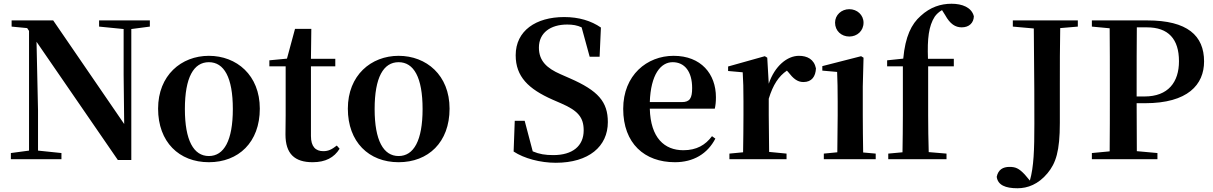

<svg xmlns="http://www.w3.org/2000/svg" viewBox="-20 -850 6477 1025"><path d="M609 4H681V-695L780 -708V-741H509V-708L640 -695V-450L643 -188L264 -741H42V-708L125 -700L135 -685V-46L38 -33V0H308V-33L183 -46V-261L175 -627Z M1095 16C1253 16 1367 -90 1367 -270C1367 -449 1243 -552 1095 -552C948 -552 824 -448 824 -270C824 -92 936 16 1095 16ZM1095 -17C1014 -17 967 -100 967 -268C967 -437 1014 -518 1095 -518C1176 -518 1223 -437 1223 -268C1223 -100 1176 -17 1095 -17Z M1649 16C1718 16 1764 -9 1793 -56L1778 -73C1751 -52 1733 -43 1706 -43C1665 -43 1640 -67 1640 -124V-496H1770V-536H1640L1642 -696H1555L1512 -537L1418 -528V-496H1505V-235C1505 -195 1504 -169 1504 -132C1504 -29 1553 16 1649 16Z M2108 16C2266 16 2380 -90 2380 -270C2380 -449 2256 -552 2108 -552C1961 -552 1837 -448 1837 -270C1837 -92 1949 16 2108 16ZM2108 -17C2027 -17 1980 -100 1980 -268C1980 -437 2027 -518 2108 -518C2189 -518 2236 -437 2236 -268C2236 -100 2189 -17 2108 -17Z M2947 19C3123 19 3225 -68 3225 -198C3225 -307 3173 -366 3022 -432L2972 -454C2899 -486 2857 -525 2857 -596C2857 -675 2919 -719 3008 -719C3038 -719 3061 -715 3085 -704L3128 -547H3181L3188 -703C3136 -739 3070 -759 2992 -759C2841 -759 2733 -686 2733 -555C2733 -441 2801 -375 2930 -318L2976 -298C3066 -259 3096 -223 3096 -154C3096 -70 3036 -22 2934 -22C2891 -22 2859 -27 2824 -42L2781 -205H2728L2722 -41C2778 -4 2865 19 2947 19Z M3583 16C3682 16 3757 -29 3799 -110L3781 -123C3746 -76 3699 -48 3628 -48C3528 -48 3453 -113 3449 -270H3796C3800 -288 3802 -306 3802 -331C3802 -455 3723 -552 3576 -552C3434 -552 3307 -449 3307 -269C3307 -84 3421 16 3583 16ZM3449 -305C3454 -452 3507 -518 3571 -518C3635 -518 3675 -468 3675 -380C3675 -326 3663 -305 3620 -305Z M3945 0H4179V-30L4086 -39L4084 -235V-323C4107 -398 4137 -443 4181 -473L4189 -464C4214 -432 4236 -412 4269 -412C4314 -412 4334 -442 4336 -485C4326 -534 4289 -552 4245 -552C4183 -552 4116 -498 4084 -403L4076 -542L4063 -550L3867 -495V-471L3945 -464C3948 -415 3949 -377 3949 -310V-235C3949 -180 3948 -95 3947 -37L3874 -30V0Z M4514 -655C4556 -655 4590 -685 4590 -729C4590 -770 4556 -801 4514 -801C4472 -801 4438 -770 4438 -729C4438 -685 4472 -655 4514 -655ZM4449 0H4655V-30L4588 -36C4587 -94 4586 -180 4586 -235V-388L4590 -542L4577 -550L4370 -497V-473L4449 -466C4451 -418 4452 -375 4452 -308V-235L4450 -37L4378 -30V0Z M4797 0H5033V-30L4938 -38C4936 -104 4935 -170 4935 -235V-496H5072V-536H4934C4930 -644 4938 -711 4970 -761C4979 -774 4993 -787 5009 -796L5026 -769C5052 -722 5080 -704 5114 -704C5155 -704 5178 -729 5179 -763C5167 -811 5116 -830 5060 -830C5002 -830 4946 -812 4895 -765C4846 -722 4813 -656 4802 -537L4716 -528V-496H4800V-235C4800 -169 4799 -103 4798 -37L4722 -30V0Z M5387 -708 5499 -698C5502 -408 5502 -291 5502 -189C5502 -51 5499 41 5478 114L5451 82C5419 48 5401 41 5369 41C5335 41 5309 55 5301 94C5307 138 5347 155 5412 155C5466 155 5523 134 5572 75C5617 21 5638 -43 5638 -194V-400C5638 -501 5638 -601 5640 -700L5734 -708V-741H5387Z M5809 -708 5904 -699C5905 -597 5905 -496 5905 -394V-346C5905 -243 5905 -141 5904 -42L5809 -33V0H6159V-33L6049 -43L6048 -299H6093C6321 -299 6408 -398 6408 -522C6408 -660 6319 -741 6105 -741H5809ZM6048 -335V-394C6048 -498 6048 -602 6049 -704H6103C6217 -704 6274 -642 6274 -523C6274 -412 6217 -335 6090 -335Z"/></svg>

Font: Noto Serif JP
Style: Bold
Weight: 700
Designer: Ryoko NISHIZUKA 西塚涼子 (kana & ideographs); Frank Grießhammer (Latin, Greek & Cyrillic); Wenlong ZHANG 张文龙 (bopomofo); San
Foundry: Adobe
Version: Version 2.001;hotconv 1.1.0;makeotfexe 2.6.0